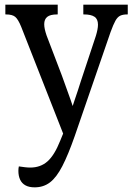

<svg xmlns="http://www.w3.org/2000/svg" viewBox="-20 -556 569 825"><path d="M129 249Q105 249 89.5 240.5Q74 232 66.5 216Q59 200 59 178Q59 173 59.5 168Q60 163 61 159Q75 161 87 162.5Q99 164 110 164Q154 164 184 137.5Q214 111 239 48L271 -30L256 30L71 -441Q58 -473 45.5 -483.5Q33 -494 6 -494H3V-536H228V-494H225Q196 -494 183 -483.5Q170 -473 170 -452Q170 -442 172.5 -430.5Q175 -419 180 -404L246 -231Q255 -206 264 -181Q273 -156 282.5 -129.5Q292 -103 301 -72H283Q293 -103 300.5 -125.5Q308 -148 314.5 -167Q321 -186 327 -206L392 -402Q396 -415 398.5 -427.5Q401 -440 401 -450Q401 -474 386 -484Q371 -494 341 -494H338V-536H529V-494H526Q508 -494 496.5 -488.5Q485 -483 476 -467Q467 -451 455 -418L301 29Q273 109 248 157.5Q223 206 195 227.5Q167 249 129 249Z"/></svg>

Font: Noto Serif SemiCondensed
Style: Regular
Weight: 400
Width: 4
Designer: Monotype Design Team
Foundry: Monotype Imaging Inc.
Version: Version 2.013